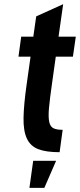

<svg xmlns="http://www.w3.org/2000/svg" viewBox="-20 -718 382 918"><path d="M81.4 -542.7 68.3 -447.1H126.1L107.4 -314.4Q93.7 -217.7 92.5 -155.2Q91.3 -92.7 108.3 -56Q125.3 -19.3 162.9 -4.8Q200.4 9.7 265 9.7L279.6 -97.3Q250.6 -97.3 235.4 -104.9Q220.1 -112.4 215.2 -136.1Q210.3 -159.9 214.4 -203.4Q218.4 -246.9 228.7 -318.7L246.7 -447.1H328.6L342.4 -542.7H259.9L282 -698L153.1 -639.7L139.3 -542.7ZM120.7 180.1H192.1L248.3 50.7H138.7Z"/></svg>

Font: Secuela ExtLt
Style: Italic
Weight: 200
Italic angle: -8°
Designer: Fernando Haro
Foundry: deFharo
Version: Version 1.704